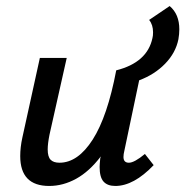

<svg xmlns="http://www.w3.org/2000/svg" viewBox="-20 -610 614 636"><path d="M574 -513Q574 -497 571 -480Q562 -435 527 -399Q492 -363 441 -344L392 -111Q389 -99 389 -90Q389 -71 407 -71Q425 -71 460 -100L489 -63Q423 6 362 6Q336 6 323 -8.5Q310 -23 310 -57Q310 -65 312 -85L314 -92Q276 -42 232.5 -18Q189 6 143 6Q47 6 47 -93Q47 -122 54 -154L112 -418H201L144 -164Q138 -134 138 -115Q138 -91 147.5 -81Q157 -71 177 -71Q238 -71 287 -147.5Q336 -224 365 -377Q468 -403 485 -484Q487 -491 487 -503Q487 -528 474 -544L542 -590Q574 -563 574 -513Z"/></svg>

Font: Ysabeau Semibold
Style: Italic
Weight: 600
Italic angle: -12°
Designer: Christian Thalmann (Catharsis Fonts)
Version: Version 0.003